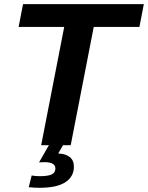

<svg xmlns="http://www.w3.org/2000/svg" viewBox="-20 -708 721 936"><path d="M437 -576.7 324.7 0H180.7L293 -576.7H70.8L92.3 -688H681.2L659.7 -576.7ZM263.7 40.5Q297.9 41 319.1 56.9Q340.3 72.8 340.3 105Q340.3 152.3 299.3 179.9Q258.3 207.5 171.9 207.5Q147.5 207.5 120.1 204.6L134.3 147.5Q153.3 150.9 174.3 150.9Q213.9 150.9 231.9 142.3Q250 133.8 250 113.3Q250 82.5 196.3 82.5Q189.9 83 183.6 83Q177.2 83 170.4 83.5L218.3 0H287.1Z"/></svg>

Font: Arimo
Style: Bold Italic
Weight: 700
Italic angle: -12°
Designer: Steve Matteson
Foundry: Monotype Imaging Inc.
Version: Version 1.33